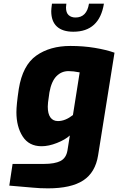

<svg xmlns="http://www.w3.org/2000/svg" viewBox="-20 -796 648 1053"><path d="M31 222 49 103H221Q280 103 311.5 87Q343 71 350 29L363 -53Q338 -30 292.5 -12Q247 6 208 6Q139 6 104.5 -47.5Q70 -101 70 -181Q70 -221 83 -308Q104 -438 179 -491Q254 -544 366 -544Q437 -544 500 -533.5Q563 -523 608 -507L518 56Q503 150 436.5 193.5Q370 237 243 237Q199 237 159 233ZM380 -165 417 -399Q382 -406 356 -406Q317 -406 289.5 -378Q262 -350 251 -289L248 -267Q242 -230 242 -211Q242 -172 256.5 -152Q271 -132 298 -132Q338 -132 380 -165ZM261 -735Q261 -746 265 -776H344Q342 -760 342 -755Q342 -726 356.5 -713Q371 -700 394 -700Q456 -700 468 -776H550Q525 -622 382 -622Q323 -622 292 -650.5Q261 -679 261 -735Z"/></svg>

Font: Exo ExtraBold
Style: Italic
Weight: 800
Italic angle: -9°
Designer: Natanael Gama
Foundry: Natanael Gama
Version: Version 1.500; ttfautohint (v1.6)